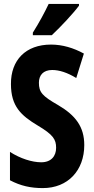

<svg xmlns="http://www.w3.org/2000/svg" viewBox="-20 -952 481 982"><path d="M384 -923V-932H229C208 -888 182 -839 148 -785V-772H245C292 -816 357 -886 384 -923ZM411 -210C411 -304 366 -362 278 -414C196 -461 179 -480 179 -529C179 -567 201 -594 247 -594C283 -594 324 -581 370 -553L409 -678C356 -707 299 -724 241 -724C111 -724 35 -644 36 -522C36 -408 88 -361 173 -310C252 -263 267 -239 267 -196C267 -154 242 -122 191 -122C144 -122 84 -141 31 -175V-30C86 -1 138 10 199 10C328 10 411 -81 411 -210Z"/></svg>

Font: Noto Sans Oriya ExtCond Bold
Style: Bold
Weight: 700
Width: 2
Designer: Amélie Bonet and Sol Matas
Foundry: Google LLC
Version: Version 2.006